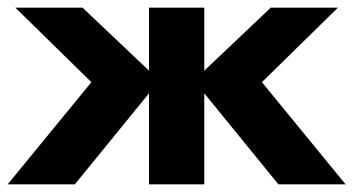

<svg xmlns="http://www.w3.org/2000/svg" viewBox="-20 -480 920 500"><path d="M685 -460 512 -296V-460H368V-296L195 -460H20L218 -266L0 0H175L368 -237V0H512V-237L705 0H880L662 -266L860 -460Z"/></svg>

Font: Jost
Style: Bold
Weight: 700
Version: Version 3.710